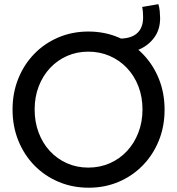

<svg xmlns="http://www.w3.org/2000/svg" viewBox="-20 -876 833 904"><path d="M397.5 7.8Q321.3 7.8 255.9 -19.8Q190.4 -47.4 141.8 -97.2Q93.3 -147 66.2 -214.1Q39.1 -281.2 39.1 -360.4Q39.1 -438.5 65.9 -505.4Q92.8 -572.3 141.1 -622.1Q189.5 -671.9 254.6 -699.7Q319.8 -727.5 396 -727.5Q472.7 -727.5 538.1 -699.7Q603.5 -671.9 652.1 -622.1Q700.7 -572.3 727.8 -505.4Q754.9 -438.5 754.9 -359.4Q754.9 -280.8 727.8 -213.9Q700.7 -147 652.1 -97.2Q603.5 -47.4 538.6 -19.8Q473.6 7.8 397.5 7.8ZM395.5 -86.9Q450.7 -86.9 497.6 -107.7Q544.4 -128.4 578.6 -165.5Q612.8 -202.6 631.8 -252.4Q650.9 -302.2 650.9 -360.4Q650.9 -419.9 631.6 -469.7Q612.3 -519.5 577.4 -556.2Q542.5 -592.8 496.1 -612.8Q449.7 -632.8 395.5 -632.8Q342.3 -632.8 296.4 -612.8Q250.5 -592.8 216.1 -556.2Q181.6 -519.5 162.4 -469.7Q143.1 -419.9 143.1 -360.4Q143.1 -301.8 161.9 -251.7Q180.7 -201.7 214.8 -164.8Q249 -127.9 295.2 -107.4Q341.3 -86.9 395.5 -86.9ZM548.8 -627.9 546.9 -694.3Q599.6 -695.3 626.7 -720.7Q653.8 -746.1 653.8 -794.4Q653.8 -807.1 652.8 -819.6Q651.9 -832 649.4 -843.3L725.6 -856.4Q730.5 -842.3 732.2 -822.3Q733.9 -802.2 733.9 -790.5Q733.9 -737.8 707.3 -700.7Q680.7 -663.6 638.4 -644.5Q596.2 -625.5 548.8 -627.9Z"/></svg>

Font: Reddit Sans Medium
Style: Regular
Weight: 500
Designer: Stephen Hutchings
Foundry: Reddit
Version: Version 1.014